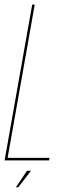

<svg xmlns="http://www.w3.org/2000/svg" viewBox="-41 -695 312 832"><path d="M-21 0H171.5L173.5 -11H-8L109.5 -675H98.5ZM28 116.5H38L93.5 45H76Z"/></svg>

Font: Anybody Thin Condensed
Style: Italic
Weight: 100
Width: 3
Italic angle: -10°
Version: Version 1.113;gftools[0.9.25]